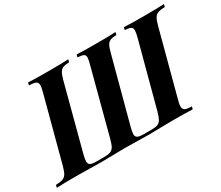

<svg xmlns="http://www.w3.org/2000/svg" viewBox="-164 -997 1481 1287"><g transform="rotate(-30 576.0 -354.0)"><path d="M138.2 -688 143.1 -708Q196.3 -705.1 298.8 -705.1Q401.4 -705.1 454.1 -708L449.2 -688Q417 -686.5 401.1 -679.9Q385.3 -673.3 375.2 -656.5Q365.2 -639.6 355 -602.1L224.1 -106Q215.3 -73.7 215.3 -54.2Q215.3 -34.7 228.8 -27.3Q242.2 -20 275.9 -20H333Q366.2 -20 383.3 -26.4Q400.4 -32.7 410.9 -50.3Q421.4 -67.9 431.2 -106L562 -602.1Q572.3 -639.2 572.3 -655.8Q572.3 -672.4 559.8 -679.2Q547.4 -686 514.2 -688L519 -708Q570.3 -705.1 669.9 -705.1Q769.5 -705.1 819.8 -708L814.9 -688Q782.7 -686.5 766.8 -679.9Q751 -673.3 741.5 -656.5Q731.9 -639.6 722.2 -602.1L589.8 -106Q580.6 -72.3 580.6 -53.7Q580.6 -35.2 594.5 -27.6Q608.4 -20 642.1 -20H699.2Q732.4 -20 749.5 -26.6Q766.6 -33.2 776.4 -50.5Q786.1 -67.9 796.9 -106L929.2 -602.1Q938 -634.8 938 -653.3Q938 -671.9 925 -679.2Q912.1 -686.5 879.9 -688L884.8 -708Q937.5 -705.1 1039.1 -705.1Q1140.6 -705.1 1194.8 -708L1189.9 -688Q1154.8 -686.5 1137 -680.2Q1119.1 -673.8 1108.4 -656.5Q1097.7 -639.2 1087.9 -602.1L956.1 -106Q947.3 -74.7 947.3 -58.6Q947.3 -42.5 956.3 -32.2Q965.3 -22 1014.2 -20L1008.8 0Q958.5 -2.9 856.9 -2.9L668 0L486.8 -2.9L298.8 0L110.8 -2.9Q9.8 -2.9 -43 0L-38.1 -20Q-2 -21.5 15.6 -27.8Q33.2 -34.2 43.9 -51.3Q54.7 -68.4 64.9 -106L196.8 -602.1Q205.6 -636.2 205.6 -650.9Q205.6 -665.5 196.5 -675.8Q187.5 -686 138.2 -688Z"/></g></svg>

Font: PlayfairDisplay-BoldItalic
Style: Bold Italic
Weight: 700
Italic angle: -14.9847°
Designer: Claus Eggers Sørensen
Foundry: Claus Eggers Sørensen
Version: Version 1.002;PS 001.002;hotconv 1.0.70;makeotf.lib2.5.58329